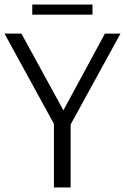

<svg xmlns="http://www.w3.org/2000/svg" viewBox="-35 -831 554 851"><path d="M375 -811V-766H108V-811ZM430 -682H499L278 -279V0H204V-282L-15 -682H60L246 -342Z"/></svg>

Font: Didact Gothic
Style: Regular
Weight: 400
Designer: Daniel Johnson
Foundry: Daniel Johnson
Version: Version 2.101;PS 002.101;hotconv 1.0.88;makeotf.lib2.5.64775